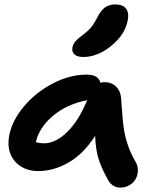

<svg xmlns="http://www.w3.org/2000/svg" viewBox="-20 -856 706 872"><path d="M358.9 -597.2Q330.6 -597.2 317.9 -609.1Q305.2 -621.1 309.1 -641.1Q312.5 -656.7 322.5 -668.2Q332.5 -679.7 354 -695.8Q380.4 -715.3 394.8 -733.2Q409.2 -751 423.8 -780.8Q440.4 -811.5 459 -823.7Q477.5 -835.9 503.9 -835.9Q538.1 -835.9 552.5 -816.7Q566.9 -797.4 560.1 -763.2Q546.9 -697.3 484.6 -647.2Q422.4 -597.2 358.9 -597.2ZM154.8 -79.1Q106 -79.1 72.3 -101.8Q38.6 -124.5 25.9 -161.1Q13.2 -197.8 22 -241.2Q35.2 -309.6 89.4 -373.5Q143.6 -437.5 220.5 -477.3Q297.4 -517.1 373 -517.1Q427.7 -517.1 436 -480Q444.8 -482.9 454.1 -482.9Q486.8 -482.9 507.1 -462.9Q527.3 -442.9 529.8 -412.1Q537.1 -301.3 543.5 -265.1Q556.2 -189 595.2 -122.1Q606 -105 606.2 -84Q606.4 -63 597.4 -45.4Q588.4 -27.8 569.6 -15.9Q550.8 -3.9 526.9 -3.9Q492.2 -3.9 472.2 -36.1Q443.8 -85.9 429.2 -129.4Q414.6 -172.9 412.1 -238.8Q358.4 -155.8 290.5 -117.4Q222.7 -79.1 154.8 -79.1ZM143.1 -210.9V-210Q161.6 -205.1 180.2 -205.1Q231.9 -205.1 284.4 -255.9Q336.9 -306.6 376 -400.9Q283.7 -383.3 220.5 -329.8Q157.2 -276.4 143.1 -210.9Z"/></svg>

Font: Shantell Sans Irregular Bouncy
Style: Italic
Weight: 600
Italic angle: -11.31°
Designer: Stephen Nixon, Anya Danilova, Shantell Martin
Foundry: Arrow Type
Version: Version 1.006;[9816181b4]